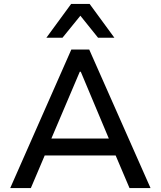

<svg xmlns="http://www.w3.org/2000/svg" viewBox="-20 -957 817 977"><path d="M32 0 343 -705H434L746 0H639L554 -200L602 -166H175L222 -200L137 0ZM386 -592 232 -230 208 -252H569L543 -230L391 -592ZM216 -765 342 -937H436L562 -765H479L389 -877L298 -765Z"/></svg>

Font: Nunito Sans 7pt Medium
Style: Regular
Weight: 500
Designer: Vernon Adams
Foundry: Vernon Adams
Version: Version 3.101;gftools[0.9.27]